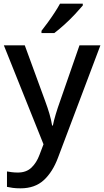

<svg xmlns="http://www.w3.org/2000/svg" viewBox="-20 -786 567 1046"><path d="M1 -539H115L227 -233Q240 -198 249.5 -165.5Q259 -133 264 -102H268Q273 -128 283.5 -163Q294 -198 307 -234L413 -539H527L296 73Q267 151 218.5 195.5Q170 240 92 240Q67 240 49 237.5Q31 235 18 232V148Q28 150 44 152Q60 154 77 154Q123 154 151 127.5Q179 101 195 58L217 0ZM431 -756Q416 -738 389 -709Q362 -680 331 -652Q300 -624 276 -606H206V-618Q221 -637 240 -663Q259 -689 277 -716.5Q295 -744 307 -766H431Z"/></svg>

Font: Noto Sans Sinhala UI Medium
Style: Regular
Weight: 500
Designer: Jelle Bosma - Monotype Design Team
Foundry: Monotype Imaging Inc.
Version: Version 2.006; ttfautohint (v1.8.4.7-5d5b)